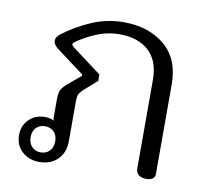

<svg xmlns="http://www.w3.org/2000/svg" viewBox="-68 -633 773 716"><g transform="rotate(10 319.0 -275.0)"><path d="M33 -77Q33 -113 57 -136.5Q81 -160 118 -160Q126 -160 135.5 -158Q145 -156 151 -152Q149 -156 149 -165V-234Q149 -256 154.5 -267.5Q160 -279 176 -293L226 -335V-340L120 -419Q103 -433 103 -446Q103 -454 107 -460Q111 -466 118 -472Q166 -509 224 -534Q282 -559 345 -559Q440 -559 500.5 -508.5Q561 -458 561 -362V-21Q561 -11 552.5 -4.5Q544 2 529 2Q510 2 499.5 -6.5Q489 -15 489 -30V-365Q489 -438 448.5 -475Q408 -512 338 -512Q292 -512 249.5 -494Q207 -476 177 -454Q170 -448 170 -445Q170 -441 177 -435L289 -351V-327L238 -282Q227 -271 223.5 -263Q220 -255 220 -237V-85Q220 -44 194 -17.5Q168 9 124 9Q85 9 59 -15Q33 -39 33 -77ZM170 -77Q170 -100 157 -113Q144 -126 123 -126Q103 -126 90 -113Q77 -100 77 -77Q77 -54 90 -40.5Q103 -27 123 -27Q144 -27 157 -40.5Q170 -54 170 -77Z"/></g></svg>

Font: Maitree
Style: Regular
Weight: 400
Designer: CadsonDemak Team
Foundry: CadsonDemak
Version: Version 1.000